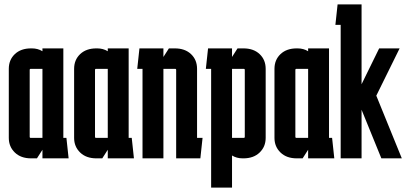

<svg xmlns="http://www.w3.org/2000/svg" viewBox="-20 -720 1847 873"><path d="M121 0Q75 0 47.5 -26.5Q20 -53 20 -93V-407Q20 -448 47.5 -474Q75 -500 121 -500H125Q152 -500 173 -487V-500H268V-93H282L292 0H173V-39L148 0ZM120 -407Q115 -407 115 -402V-98Q115 -93 120 -93H173V-407Z M418 0Q372 0 344.5 -26.5Q317 -53 317 -93V-407Q317 -448 344.5 -474Q372 -500 418 -500H422Q449 -500 470 -487V-500H565V-93H579L589 0H470V-39L445 0ZM417 -407Q412 -407 412 -402V-98Q412 -93 417 -93H470V-407Z M628 0V-407H604L614 -500H723V-461L748 -500H775Q821 -500 848.5 -474Q876 -448 876 -407V-93H901L891 0H781V-402Q781 -407 776 -407H723V0Z M1035 133H940V-407H916L926 -500H1035V-461L1060 -500H1087Q1133 -500 1160.5 -474Q1188 -448 1188 -407V-93Q1188 -53 1160.5 -26.5Q1133 0 1087 0H1083Q1056 0 1035 -13ZM1088 -407H1035V-93H1088Q1093 -93 1093 -98V-402Q1093 -407 1088 -407Z M1329 0Q1283 0 1255.5 -26.5Q1228 -53 1228 -93V-407Q1228 -448 1255.5 -474Q1283 -500 1329 -500H1333Q1360 -500 1381 -487V-500H1476V-93H1490L1500 0H1381V-39L1356 0ZM1328 -407Q1323 -407 1323 -402V-98Q1323 -93 1328 -93H1381V-407Z M1529 0V-607H1505L1515 -700H1624V-337L1704 -500H1797L1691 -285L1807 0H1714L1624 -221V0Z"/></svg>

Font: Karantina
Style: Regular
Weight: 400
Designer: Rony Koch
Foundry: Rony Koch
Version: Version 1.000; ttfautohint (v1.8.3)